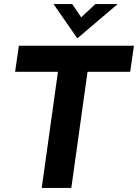

<svg xmlns="http://www.w3.org/2000/svg" viewBox="-20 -921 676 941"><path d="M184.5 0H329.5L409 -569H618L636.5 -697H72.5L54 -569H264ZM242.5 -901 359 -733 556.5 -901H447L378 -836L334 -901Z"/></svg>

Font: HK Grotesk ExtraBold
Style: Italic
Weight: 800
Italic angle: -16°
Designer: Alfredo Marco Pradil
Foundry: Hanken Design Co.
Version: Version 3.001;FEAKit 1.0